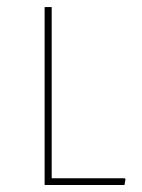

<svg xmlns="http://www.w3.org/2000/svg" viewBox="-20 -526 405 546"><path d="M336.9 -16.1 334 0H106.9V-505.9H127V-19H335Z"/></svg>

Font: Datalegreya
Style: Dot
Weight: 700
Designer: Figs Lab
Foundry: Figs Lab
Version: Version 1.002;PS 001.002;hotconv 1.0.70;makeotf.lib2.5.58329